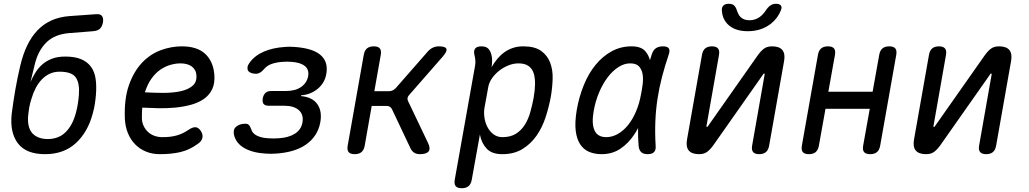

<svg xmlns="http://www.w3.org/2000/svg" viewBox="-20 -805 5440 1015"><path d="M472 -640 346 -630Q308 -627 278 -615Q248 -603 225.5 -581Q203 -559 187 -528.5Q171 -498 162 -457L141 -371Q152 -396 166.5 -420Q181 -444 202 -463Q223 -482 253 -494Q283 -506 325 -506Q376 -506 409 -492Q442 -478 461 -452Q480 -426 485.5 -388Q491 -350 487 -302Q485 -278 481 -253Q477 -228 470 -204Q444 -106 380.5 -48Q317 10 218 10Q118 10 74.5 -47.5Q31 -105 42 -204Q50 -267 61 -330.5Q72 -394 87 -457Q101 -517 123.5 -564Q146 -611 178 -644.5Q210 -678 252 -697Q294 -716 348 -720L488 -730Q511 -732 519.5 -720Q528 -708 524 -685Q519 -662 507 -652Q495 -642 472 -640ZM232 -70Q290 -70 326.5 -106Q363 -142 380 -204Q387 -228 391 -253Q395 -278 397 -302Q402 -364 381 -395Q360 -426 295 -426Q266 -426 242.5 -415Q219 -404 200.5 -384.5Q182 -365 168.5 -339Q155 -313 146 -282Q138 -258 134 -233Q130 -208 128 -184Q127 -156 133 -134.5Q139 -113 152.5 -99Q166 -85 186 -77.5Q206 -70 232 -70Z M1040 -115Q1054 -95 1050 -76.5Q1046 -58 1025 -44Q981 -12 933.5 -1Q886 10 825 10Q785 10 752 -3.5Q719 -17 694.5 -42Q670 -67 656 -101.5Q642 -136 640 -178Q636 -282 661.5 -354.5Q687 -427 730.5 -473Q774 -519 829.5 -539.5Q885 -560 941 -560Q1022 -560 1064.5 -520.5Q1107 -481 1113 -412Q1117 -365 1101.5 -333Q1086 -301 1056.5 -281Q1027 -261 987.5 -250.5Q948 -240 904.5 -236Q861 -232 816.5 -233Q772 -234 732 -236Q731 -224 730.5 -211Q730 -198 730 -184Q730 -159 739 -140Q748 -121 762.5 -107.5Q777 -94 796.5 -87Q816 -80 837 -80Q860 -80 878 -82Q896 -84 912.5 -88.5Q929 -93 944 -100Q959 -107 974 -117Q997 -133 1012.5 -132.5Q1028 -132 1040 -115ZM746 -317Q794 -314 844 -314Q894 -314 934 -322.5Q974 -331 998 -351.5Q1022 -372 1018 -409Q1017 -424 1010 -435.5Q1003 -447 992.5 -454.5Q982 -462 967 -466Q952 -470 934 -470Q910 -470 882.5 -462.5Q855 -455 829 -437.5Q803 -420 781.5 -390.5Q760 -361 746 -317Z M1299 -473Q1326 -511 1374.5 -532Q1423 -553 1488 -557Q1500 -558 1511.5 -558Q1523 -558 1535 -557Q1580 -554 1614 -544.5Q1648 -535 1670.5 -517.5Q1693 -500 1702 -474.5Q1711 -449 1705 -414Q1697 -367 1660 -336Q1623 -305 1572 -301L1571 -297Q1631 -292 1657.5 -254.5Q1684 -217 1673 -157Q1666 -120 1646.5 -90.5Q1627 -61 1596.5 -40Q1566 -19 1526 -7.5Q1486 4 1438 7Q1425 8 1411.5 8Q1398 8 1385 7Q1316 3 1272 -22Q1228 -47 1217 -92Q1214 -105 1216.5 -116Q1219 -127 1227.5 -134.5Q1236 -142 1248.5 -146.5Q1261 -151 1277 -151Q1283 -151 1287.5 -149.5Q1292 -148 1295.5 -144.5Q1299 -141 1302 -135.5Q1305 -130 1308 -122Q1314 -100 1338 -88Q1362 -76 1399 -74Q1412 -73 1425.5 -73Q1439 -73 1452 -74Q1505 -77 1538.5 -98Q1572 -119 1579 -158Q1586 -199 1560 -222.5Q1534 -246 1482 -246H1401Q1381 -246 1373.5 -255.5Q1366 -265 1369 -285Q1373 -305 1384 -314.5Q1395 -324 1415 -324H1493Q1541 -324 1571.5 -345Q1602 -366 1609 -402Q1615 -437 1591.5 -456Q1568 -475 1521 -478Q1509 -479 1497.5 -479Q1486 -479 1474 -478Q1442 -476 1417.5 -467.5Q1393 -459 1379 -443Q1372 -435 1366 -429.5Q1360 -424 1354.5 -421Q1349 -418 1344 -416.5Q1339 -415 1334 -415Q1318 -415 1307 -419.5Q1296 -424 1291.5 -431.5Q1287 -439 1288.5 -450Q1290 -461 1299 -473Z M1855 10Q1832 10 1823 -1Q1814 -12 1818 -35L1903 -515Q1907 -538 1920 -549Q1933 -560 1956 -560Q1979 -560 1988 -549Q1997 -538 1993 -515L1959 -323H2037Q2047 -323 2055.5 -327Q2064 -331 2072 -339L2241 -532Q2253 -546 2268 -553Q2283 -560 2300 -560Q2335 -560 2340 -546.5Q2345 -533 2319 -504L2144 -304Q2136 -296 2134.5 -287.5Q2133 -279 2137 -271L2243 -49Q2257 -20 2246 -5Q2235 10 2200 10Q2183 10 2171 3Q2159 -4 2151 -19L2052 -228Q2048 -236 2041 -240.5Q2034 -245 2024 -245H1945L1908 -35Q1904 -12 1891 -1Q1878 10 1855 10Z M2579 -450Q2593 -475 2610 -495Q2627 -515 2647.5 -529.5Q2668 -544 2692.5 -552Q2717 -560 2746 -560Q2807 -560 2840.5 -536Q2874 -512 2888.5 -473.5Q2903 -435 2901.5 -388Q2900 -341 2892 -294Q2882 -240 2864.5 -186Q2847 -132 2817 -88.5Q2787 -45 2742.5 -17.5Q2698 10 2635 10Q2580 10 2552.5 -19.5Q2525 -49 2517 -94L2474 145Q2470 168 2457 179Q2444 190 2421 190Q2398 190 2389 179Q2380 168 2384 145L2491 -455Q2494 -470 2493 -485Q2492 -500 2488 -515Q2483 -538 2492.5 -549Q2502 -560 2525 -560Q2548 -560 2560 -549Q2572 -538 2578 -515Q2582 -501 2581.5 -482.5Q2581 -464 2579 -450ZM2721 -470Q2694 -470 2667 -459Q2640 -448 2618 -430.5Q2596 -413 2580.5 -390.5Q2565 -368 2561 -344L2541 -234Q2537 -210 2541 -183Q2545 -156 2557 -133Q2569 -110 2589 -95Q2609 -80 2636 -80Q2679 -80 2707.5 -98Q2736 -116 2754.5 -145.5Q2773 -175 2783.5 -212.5Q2794 -250 2801 -288Q2808 -327 2808.5 -360.5Q2809 -394 2801 -418.5Q2793 -443 2773.5 -456.5Q2754 -470 2721 -470Z M3160 10Q3124 10 3095 -2Q3066 -14 3047.5 -41.5Q3029 -69 3023.5 -113.5Q3018 -158 3029 -224Q3041 -293 3066 -354.5Q3091 -416 3128 -461.5Q3165 -507 3213 -533.5Q3261 -560 3319 -560Q3367 -560 3390 -536Q3408 -516 3416 -487Q3420 -501 3425 -516Q3433 -541 3448 -550.5Q3463 -560 3484 -560Q3508 -560 3515.5 -549.5Q3523 -539 3515 -516Q3495 -457 3480 -399.5Q3465 -342 3456 -283.5Q3447 -225 3444.5 -163.5Q3442 -102 3446 -34Q3448 -12 3437.5 -1Q3427 10 3404 10Q3381 10 3369.5 -1Q3358 -12 3356 -34Q3352 -82 3353 -128Q3344 -110 3333 -94Q3303 -48 3260 -19Q3217 10 3160 10ZM3185 -80Q3216 -80 3245.5 -96.5Q3275 -113 3299.5 -143Q3324 -173 3342 -215Q3360 -257 3369 -308Q3374 -332 3377.5 -360.5Q3381 -389 3377 -413Q3373 -437 3358.5 -453.5Q3344 -470 3311 -470Q3280 -470 3249.5 -450.5Q3219 -431 3193 -397Q3167 -363 3147 -316Q3127 -269 3118 -215Q3107 -151 3123 -115.5Q3139 -80 3185 -80Z M3612 -68 3691 -515Q3695 -538 3708 -549Q3721 -560 3744 -560Q3766 -560 3775.5 -549Q3785 -538 3781 -515L3715 -140Q3714 -137 3714.5 -135.5Q3715 -134 3718 -134Q3720 -134 3721 -136L3724 -140L3984 -510Q4000 -533 4017 -546.5Q4034 -560 4061 -560Q4100 -560 4116 -540.5Q4132 -521 4125 -482L4046 -35Q4042 -12 4029 -1Q4016 10 3993 10Q3971 10 3961.5 -1Q3952 -12 3956 -35L4022 -410Q4023 -413 4022.5 -414.5Q4022 -416 4019 -416Q4017 -416 4016 -415L4013 -410L3753 -40Q3737 -17 3720 -3.5Q3703 10 3676 10Q3637 10 3621 -9.5Q3605 -29 3612 -68ZM3796 -750Q3795 -767 3804.5 -776Q3814 -785 3833 -785Q3844 -785 3851.5 -782Q3859 -779 3863 -774Q3871 -765 3874.5 -753Q3878 -741 3884 -730Q3901 -698 3942 -698Q3983 -698 4013 -730Q4022 -740 4029.5 -751.5Q4037 -763 4047 -772Q4055 -778 4062.5 -781.5Q4070 -785 4082 -785Q4101 -785 4108 -776Q4115 -767 4108 -750Q4092 -709 4056 -680Q4005 -640 3933 -640Q3861 -640 3824 -680Q3798 -709 3796 -750Z M4256 10Q4233 10 4224 -1Q4215 -12 4219 -35L4304 -515Q4308 -538 4321 -549Q4334 -560 4357 -560Q4380 -560 4389 -549Q4398 -538 4394 -515L4359 -320H4593L4628 -515Q4632 -538 4645 -549Q4658 -560 4681 -560Q4704 -560 4713 -549Q4722 -538 4718 -515L4633 -35Q4629 -12 4616 -1Q4603 10 4580 10Q4557 10 4548 -1Q4539 -12 4543 -35L4578 -230H4344L4309 -35Q4305 -12 4292 -1Q4279 10 4256 10Z M4812 -68 4891 -515Q4895 -538 4908 -549Q4921 -560 4944 -560Q4966 -560 4975.5 -549Q4985 -538 4981 -515L4915 -140Q4914 -137 4914.5 -135.5Q4915 -134 4918 -134Q4920 -134 4921 -136L4924 -140L5184 -510Q5200 -533 5217 -546.5Q5234 -560 5261 -560Q5300 -560 5316 -540.5Q5332 -521 5325 -482L5246 -35Q5242 -12 5229 -1Q5216 10 5193 10Q5171 10 5161.5 -1Q5152 -12 5156 -35L5222 -410Q5223 -413 5222.5 -414.5Q5222 -416 5219 -416Q5217 -416 5216 -415L5213 -410L4953 -40Q4937 -17 4920 -3.5Q4903 10 4876 10Q4837 10 4821 -9.5Q4805 -29 4812 -68Z"/></svg>

Font: Maple Mono NL
Style: Italic
Weight: 400
Italic angle: -10°
Monospace: yes
Designer: subframe7536
Version: Version 7.000